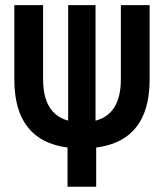

<svg xmlns="http://www.w3.org/2000/svg" viewBox="-20 -713 626 733"><path d="M293 -146.5Q34.7 -146.5 34.7 -410.2V-693.4H144.5V-410.2Q144.5 -246.1 293 -246.1Q441.4 -246.1 441.4 -410.2V-693.4H551.3V-410.2Q551.3 -146.5 293 -146.5ZM237.8 -199.7H347.2V0H237.8ZM344.7 -199.7H240.2V-693.4H344.7Z"/></svg>

Font: Cascadia Mono Medium
Style: Regular
Weight: 500
Monospace: yes
Designer: Aaron Bell
Foundry: Saja Typeworks
Version: Version 2407.024